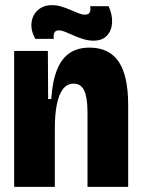

<svg xmlns="http://www.w3.org/2000/svg" viewBox="-20 -726 550 746"><path d="M35 0V-315V-528H166L167 -341H179Q184 -412 202 -456Q220 -500 251.5 -520.5Q283 -541 328 -541Q404 -541 441 -486.5Q478 -432 478 -318V0H320V-288Q320 -346 307.5 -373.5Q295 -401 266 -401Q241 -401 225 -380.5Q209 -360 201 -321Q193 -282 193 -226V0ZM343 -568Q324 -568 304 -574Q284 -580 266.5 -588Q249 -596 234 -602Q219 -608 209 -608Q194 -608 190.5 -597Q187 -586 189 -575H117Q99 -608 102.5 -638Q106 -668 127.5 -687Q149 -706 182 -706Q200 -706 218.5 -700.5Q237 -695 254 -687.5Q271 -680 285 -674.5Q299 -669 310 -669Q326 -669 329.5 -680Q333 -691 330 -702H402Q417 -669 415.5 -638.5Q414 -608 396 -588Q378 -568 343 -568Z"/></svg>

Font: Bricolage Grotesque 72pt SemiCondensed ExtraBold
Style: Regular
Weight: 800
Width: 4
Designer: Mathieu Triay
Foundry: Atelier Triay
Version: Version 1.001;gftools[0.9.33.dev8+g029e19f]